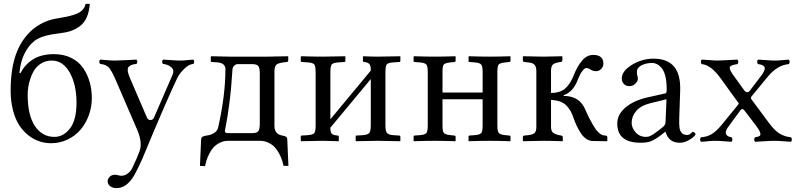

<svg xmlns="http://www.w3.org/2000/svg" viewBox="-20 -718 4064 979"><path d="M121.1 -234.9Q121.1 -130.9 158 -75.4Q194.8 -20 257.8 -20Q303.7 -20 336.9 -63.2Q370.1 -106.4 370.1 -193.8Q370.1 -286.1 335.7 -347.7Q301.3 -409.2 244.1 -409.2Q215.3 -409.2 192.4 -395.8Q169.4 -382.3 156.5 -362.8Q143.6 -343.3 135.3 -318.4Q127 -293.5 124 -273.2Q121.1 -252.9 121.1 -234.9ZM34.2 -256.8Q34.2 -397.5 80.1 -483.9Q111.3 -542.5 160.4 -578.4Q209.5 -614.3 271 -624Q299.8 -628.9 318.1 -632.6Q336.4 -636.2 355.7 -642.3Q375 -648.4 386.2 -655.5Q397.5 -662.6 405.5 -673.3Q413.6 -684.1 416 -698.2H438Q434.6 -657.7 421.9 -629.2Q409.2 -600.6 386.5 -584Q363.8 -567.4 337.9 -559.1Q313 -551.3 274.9 -546.9Q207 -539.1 172.1 -520Q137.2 -501 112.8 -459Q85.4 -412.1 79.1 -347.2L85 -345.2Q104 -386.2 146.5 -414.1Q189 -441.9 254.9 -441.9Q305.7 -441.9 344.2 -422.4Q382.8 -402.8 404.8 -369.9Q426.8 -336.9 437.5 -298.6Q448.2 -260.3 448.2 -217.8Q448.2 -173.3 433.3 -131.6Q418.5 -89.8 391.8 -58.1Q365.2 -26.4 325.7 -7.1Q286.1 12.2 240.2 12.2Q210 12.2 181.4 2.9Q152.8 -6.3 125.7 -27.3Q98.6 -48.3 78.6 -78.6Q58.6 -108.9 46.4 -155Q34.2 -201.2 34.2 -256.8Z M666 172.9Q627.9 241.2 573.7 241.2Q554.2 241.2 541.5 231.2Q528.8 221.2 528.8 206.1Q528.8 194.8 538.8 183.8Q548.8 172.9 567.9 172.9Q572.3 172.9 582.3 175.5Q592.3 178.2 599.1 178.2Q616.2 178.2 631.1 167Q646 155.8 653.8 140.1Q680.7 84 691.9 51.8Q707.5 8.3 679.2 -57.1L570.8 -308.1Q549.8 -356.9 535.6 -373Q521 -389.2 490.7 -392.1Q486.3 -396.5 486.3 -403.1Q486.3 -409.7 490.7 -414.1Q492.7 -414.1 520.8 -411.6Q548.8 -409.2 567.9 -409.2Q586.9 -409.2 624.3 -411.4Q661.6 -413.6 675.8 -414.1Q680.2 -409.7 680.2 -403.1Q680.2 -396.5 675.8 -392.1Q658.7 -390.6 648.7 -386Q638.7 -381.3 634.5 -375.2Q630.4 -369.1 631.3 -358.9Q632.3 -348.6 635.3 -339.8Q638.2 -331.1 644 -316.9L729 -119.1Q735.4 -105.5 747.6 -106Q759.8 -106.4 765.1 -118.2L859.9 -336.9Q870.1 -360.4 853.5 -375Q836.9 -389.6 811 -392.1Q806.6 -396.5 806.6 -403.1Q806.6 -409.7 811 -414.1Q826.7 -413.6 853.5 -411.4Q880.4 -409.2 897.9 -409.2Q913.1 -409.2 934.8 -411.4Q956.5 -413.6 965.8 -414.1Q970.2 -409.7 970.2 -403.1Q970.2 -396.5 965.8 -392.1Q941.9 -390.1 918.5 -366.2Q894.5 -342.8 882.8 -317.9Q820.8 -186.5 706.1 90.8Q684.1 140.1 666 172.9Z M999.5 127.9 1005.4 -4.9Q1005.9 -17.1 1012.9 -21Q1020 -24.9 1033.7 -26.9Q1055.2 -29.3 1072 -40Q1088.9 -50.8 1092.8 -69.8Q1129.4 -233.4 1129.4 -365.2Q1129.4 -396.5 1088.4 -399.9L1061.5 -401.9Q1054.7 -401.9 1054.7 -407.2V-429.2L1057.6 -431.2Q1135.3 -429.2 1152.3 -429.2H1342.8L1448.7 -431.2L1449.7 -429.2V-409.2Q1449.7 -406.2 1447.3 -404.1Q1444.8 -401.9 1442.4 -401.9L1425.8 -399.9Q1397.9 -396.5 1388.7 -387.5Q1379.4 -378.4 1379.4 -353V-76.2Q1379.4 -33.7 1419.4 -26.9Q1433.6 -24.4 1439.2 -20.3Q1444.8 -16.1 1444.8 -5.9L1450.7 127.9H1425.8Q1422.9 113.8 1418.2 99.1Q1413.6 84.5 1403.8 65.9Q1394 47.4 1381.6 33.4Q1369.1 19.5 1349.1 9.8Q1329.1 0 1305.7 0H1143.6Q1119.6 0 1099.9 10.3Q1080.1 20.5 1067.9 34.4Q1055.7 48.3 1046.1 67.9Q1036.6 87.4 1032.5 101.1Q1028.3 114.7 1025.4 128.9ZM1126.5 -50.8Q1126.5 -45.4 1129.4 -42.7Q1132.3 -40 1135.7 -39.6Q1139.2 -39.1 1145.5 -39.1H1264.6Q1290.5 -39.1 1297.6 -49.6Q1304.7 -60.1 1304.7 -87.9V-341.8Q1304.7 -370.1 1297.6 -380.6Q1290.5 -391.1 1264.6 -391.1H1193.4Q1183.1 -391.1 1176.3 -385Q1169.4 -378.9 1167.5 -373.8Q1165.5 -368.7 1165.5 -365.2Q1159.2 -264.6 1149.4 -190.4Q1139.6 -116.2 1133.1 -85.2Q1126.5 -54.2 1126.5 -50.8Z M1625.5 -429.2 1739.3 -431.2 1741.2 -429.2V-408.2Q1741.2 -402.3 1735.4 -401.9L1705.6 -399.9Q1677.7 -397.9 1671.1 -388.9Q1664.6 -379.9 1664.6 -348.1V-109.9L1870.6 -357.9Q1870.6 -369.1 1869.9 -375Q1869.1 -380.9 1866 -387.5Q1862.8 -394 1855.2 -397.5Q1847.7 -400.9 1835.4 -401.9Q1830.6 -402.8 1830.6 -407.2V-429.2L1832.5 -431.2Q1877.4 -429.2 1905.3 -429.2L2020.5 -431.2L2021.5 -429.2V-408.2Q2021.5 -402.3 2015.6 -401.9L1985.4 -399.9Q1958 -397.9 1951.7 -389.2Q1945.3 -380.4 1945.3 -348.1V-79.1Q1945.3 -50.3 1952.6 -40.5Q1960 -30.8 1985.4 -28.8L2015.6 -26.9Q2021.5 -26.4 2021.5 -21V0L2020.5 2Q1940.4 0 1905.3 0Q1875.5 0 1795.4 2L1793.5 0V-22Q1793.5 -26.9 1798.3 -26.9L1829.6 -28.8Q1856.4 -30.8 1863.5 -40.8Q1870.6 -50.8 1870.6 -79.1V-314.9L1664.6 -66.9V-64.9Q1664.6 -44.9 1671.1 -36.9Q1677.7 -28.8 1701.7 -26.9Q1707.5 -26.4 1707.5 -21V0L1706.5 2Q1626.5 0 1625.5 0Q1594.7 0 1514.6 2L1513.7 0V-22Q1513.7 -26.9 1518.6 -26.9L1549.3 -28.8Q1576.2 -30.8 1582.8 -39.8Q1589.4 -48.8 1589.4 -77.1V-347.2Q1589.4 -379.9 1583 -388.9Q1576.7 -397.9 1549.3 -399.9L1519.5 -401.9Q1513.7 -402.3 1513.7 -407.2V-429.2L1516.6 -431.2Q1582.5 -429.2 1625.5 -429.2Z M2440.9 -77.1V-211.9H2236.3V-77.1Q2236.3 -47.9 2243.7 -39.6Q2251.5 -31.2 2277.3 -28.8L2296.9 -26.9Q2303.2 -25.9 2303.2 -21V0L2301.3 2Q2241.7 0 2197.3 0Q2149.9 0 2090.3 2L2088.9 0V-22Q2088.9 -26.9 2094.2 -26.9L2120.1 -28.8Q2147 -30.8 2154.1 -39.6Q2161.1 -48.3 2161.1 -77.1V-353Q2161.1 -380.9 2153.3 -389.4Q2145.5 -397.9 2120.1 -399.9L2094.2 -401.9Q2088.9 -401.9 2088.9 -407.2V-429.2L2091.3 -431.2Q2150.9 -429.2 2197.3 -429.2Q2242.7 -429.2 2302.2 -431.2L2303.2 -429.2V-408.2Q2303.2 -402.8 2296.9 -401.9L2277.3 -399.9Q2250.5 -397 2243.4 -389.6Q2236.3 -382.3 2236.3 -353V-246.1H2440.9V-353Q2440.9 -380.9 2433.1 -389.4Q2425.3 -397.9 2399.9 -399.9L2374 -401.9Q2369.1 -401.9 2369.1 -407.2V-429.2L2371.1 -431.2Q2430.7 -429.2 2478 -429.2Q2522.5 -429.2 2582 -431.2L2583 -429.2V-408.2Q2583 -402.3 2577.1 -401.9L2557.1 -399.9Q2530.3 -397 2523.2 -389.6Q2516.1 -382.3 2516.1 -353V-77.1Q2516.1 -47.9 2523.7 -39.6Q2531.2 -31.2 2557.1 -28.8L2577.1 -26.9Q2583 -26.4 2583 -21V0L2581.1 2Q2521.5 0 2478 0Q2429.7 0 2370.1 2L2369.1 0V-22Q2369.1 -26.9 2374 -26.9L2399.9 -28.8Q2426.8 -30.8 2433.8 -39.6Q2440.9 -48.3 2440.9 -77.1Z M2646 0V-19Q2646 -25.4 2653.8 -26.9L2672.9 -28.8Q2698.2 -31.7 2706.5 -40.5Q2714.8 -49.3 2714.8 -70.8V-356Q2714.8 -377.4 2705.6 -387.7Q2696.3 -397.9 2672.9 -399.9L2653.8 -401.9Q2646 -403.3 2646 -410.2V-429.2L2647.9 -431.2Q2715.8 -429.2 2751 -429.2L2845.7 -431.2L2847.7 -429.2V-412.1Q2847.7 -408.2 2845.2 -405Q2842.8 -401.9 2839.8 -401.9Q2814 -399.4 2801.8 -391.1Q2789.6 -382.8 2789.6 -357.9V-244.1Q2836.4 -244.1 2862.8 -267.6Q2888.7 -290.5 2906.7 -336.9Q2923.3 -379.4 2947.8 -408.7Q2972.2 -438 3004.9 -438Q3056.6 -438 3056.6 -393.1Q3056.6 -377.9 3045.4 -366.5Q3034.2 -355 3018.6 -355Q3002.9 -355 2990.7 -363.8Q2980 -371.1 2968.8 -371.1Q2960.9 -371.1 2949 -355.5Q2937 -339.8 2928.7 -317.9Q2903.8 -248 2854 -232.9V-229Q2936 -229 2964.8 -158.2Q2972.7 -139.6 2981.4 -121.8Q2990.2 -104 3003.2 -81.3Q3016.1 -58.6 3030.5 -44.2Q3044.9 -29.8 3057.6 -27.8L3065.9 -26.9Q3076.7 -26.9 3076.7 -18.1V0L3073.7 2L3002 1Q2984.4 0.5 2968.5 -10.5Q2952.6 -21.5 2940.7 -40.3Q2928.7 -59.1 2920.7 -76.2Q2912.6 -93.3 2905.8 -112.8Q2897.5 -136.7 2890.1 -150.4Q2881.8 -165.5 2868.9 -179.2Q2856 -192.9 2836.4 -200Q2816.9 -207 2789.6 -209V-68.8Q2789.6 -57.1 2794.2 -48.8Q2798.8 -40.5 2807.9 -36.4Q2816.9 -32.2 2824 -30.3Q2831.1 -28.3 2841.8 -26.9Q2849.6 -24.9 2849.6 -19V0L2847.7 2Q2790 0 2751 0L2647.9 2Z M3378.4 -211.9 3296.4 -191.9Q3247.1 -179.7 3223.9 -151.9Q3200.7 -124 3200.7 -91.8Q3200.7 -66.4 3220.9 -43.2Q3241.2 -20 3274.4 -20Q3279.8 -20 3285.9 -21.5Q3292 -22.9 3299.1 -26.6Q3306.2 -30.3 3311.5 -33.4Q3316.9 -36.6 3324.7 -43L3336.9 -51.8Q3340.8 -54.7 3349.1 -61.5L3360.4 -70.8Q3373 -80.1 3373.5 -95.2ZM3373.5 -45.9H3371.6L3352.5 -30.8Q3320.8 -6.3 3300 1.7Q3279.3 9.8 3246.6 9.8Q3127.4 9.8 3127.4 -87.9Q3127.4 -135.3 3170.4 -170.9Q3212.9 -206.1 3284.7 -222.2L3374.5 -242.2Q3379.4 -243.7 3379.4 -263.2Q3379.4 -301.8 3372.6 -329.3Q3365.7 -356.9 3354 -370.8Q3342.3 -384.8 3330.1 -390.9Q3317.9 -397 3304.7 -397Q3274.9 -397 3251.2 -385Q3227.5 -373 3227.5 -352.1Q3227.5 -338.9 3229.5 -333Q3232.4 -327.1 3232.4 -315.9Q3232.4 -304.7 3220 -291.7Q3207.5 -278.8 3188.5 -278.8Q3171.9 -278.8 3161.1 -289.8Q3150.4 -300.8 3150.4 -317.9Q3150.4 -355.5 3201.9 -387.2Q3253.4 -418.9 3312.5 -418.9Q3453.6 -418.9 3448.2 -256.8L3443.4 -115.2Q3442.4 -85 3444.6 -67.9Q3446.8 -50.8 3456.1 -40.3Q3465.3 -29.8 3483.4 -29.8Q3492.2 -29.8 3498 -33.9Q3503.9 -38.1 3507.1 -42Q3510.3 -45.9 3512.2 -45.9Q3515.6 -45.9 3521 -42Q3526.4 -38.1 3526.4 -33.2Q3526.4 -29.8 3516.4 -20Q3506.3 -10.3 3486.3 -0.2Q3466.3 9.8 3445.3 9.8Q3389.6 9.8 3373.5 -45.9Z M3714.8 -340.8 3775.9 -255.9Q3780.3 -250 3786.1 -248.5Q3792 -247.1 3795.9 -249Q3799.8 -251 3802.2 -253.9L3867.2 -339.8Q3884.3 -365.7 3877.9 -377Q3871.6 -388.2 3845.2 -391.1Q3840.8 -395.5 3840.8 -402.6Q3840.8 -409.7 3845.2 -414.1Q3862.8 -413.6 3887.9 -411.4Q3913.1 -409.2 3929.2 -409.2Q3947.3 -409.2 3970.2 -411.4Q3993.2 -413.6 4002 -414.1Q4006.3 -409.7 4006.3 -402.6Q4006.3 -395.5 4002 -391.1Q3943.8 -386.2 3895 -327.1L3811 -225.1Q3806.6 -218.3 3812 -210.9L3901.9 -89.8Q3931.6 -49.8 3957.8 -35.2Q3983.9 -20.5 4013.2 -18.1Q4017.6 -13.7 4017.6 -6.6Q4017.6 0.5 4013.2 4.9Q3996.6 4.4 3973.1 2.2Q3949.7 0 3929.2 0Q3909.7 0 3877.9 2.2Q3846.2 4.4 3830.1 4.9Q3825.7 0.5 3825.7 -6.6Q3825.7 -13.7 3830.1 -18.1Q3847.7 -20.5 3853.8 -25.4Q3859.9 -30.3 3855.5 -43.2Q3851.1 -56.2 3833 -80.1L3774.9 -155.8Q3764.6 -168.9 3753.9 -153.8L3690.9 -67.9Q3676.3 -45.9 3682.4 -33.4Q3688.5 -21 3710 -18.1Q3714.4 -13.7 3714.4 -6.6Q3714.4 0.5 3710 4.9Q3693.4 4.4 3669.9 2.2Q3646.5 0 3626 0Q3606.9 0 3589.4 2.2Q3571.8 4.4 3554.2 4.9Q3549.8 0.5 3549.8 -6.6Q3549.8 -13.7 3554.2 -18.1Q3583 -19.5 3607.2 -33.2Q3631.3 -46.9 3661.1 -83L3745.1 -186Q3747.1 -188 3746.8 -190.2Q3746.6 -192.4 3745.6 -193.6Q3744.6 -194.8 3742.7 -197Q3740.7 -199.2 3740.2 -200.2L3652.8 -320.8Q3604.5 -387.2 3558.1 -391.1Q3553.7 -395.5 3553.7 -402.6Q3553.7 -409.7 3558.1 -414.1Q3576.2 -413.6 3600.1 -411.4Q3624 -409.2 3639.2 -409.2Q3654.8 -409.2 3689 -411.4Q3723.1 -413.6 3740.2 -414.1Q3744.6 -409.7 3744.6 -402.6Q3744.6 -395.5 3740.2 -391.1Q3707.5 -386.7 3702.1 -377.4Q3696.8 -368.2 3714.8 -340.8Z"/></svg>

Font: Linux Libertine Display G
Style: Regular
Weight: 400
Designer: Philipp H. Poll
Foundry: Philipp H. Poll
Version: Version 5.0.9